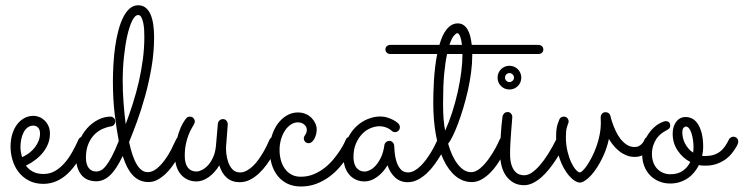

<svg xmlns="http://www.w3.org/2000/svg" viewBox="-20 -674 2785 719"><path d="M77.1 -53.7Q87.4 -39.6 103.5 -31Q119.6 -22.5 143.1 -22.5Q167 -22.5 186.5 -33.9Q206.1 -45.4 222.2 -64Q238.3 -82.5 251 -105.5Q263.7 -128.4 273.9 -151.4Q276.4 -156.7 280.8 -159.4Q285.2 -162.1 290.5 -162.1Q298.8 -162.1 304 -156.2Q309.1 -150.4 309.1 -143.6Q309.1 -141.1 308.6 -139.4Q308.1 -137.7 307.1 -135.7Q273.4 -61.5 233.6 -23.9Q193.8 13.7 143.6 14.6Q111.3 14.6 87.9 2.2Q64.5 -10.3 49.3 -30Q34.2 -49.8 26.9 -74.7Q19.5 -99.6 19.5 -124.5Q19.5 -149.4 25.6 -170.4Q31.7 -191.4 43.2 -207Q54.7 -222.7 70.6 -231.4Q86.4 -240.2 105.5 -240.2Q116.7 -240.2 127.7 -235.6Q138.7 -231 147.5 -222.4Q156.2 -213.9 161.6 -201.7Q167 -189.5 167 -173.8Q167 -153.8 160.2 -136.2Q153.3 -118.7 141.4 -103.5Q129.4 -88.4 112.8 -75.7Q96.2 -63 77.1 -53.7ZM62.5 -85.4Q77.6 -91.8 90.1 -101.6Q102.5 -111.3 111.3 -123Q120.1 -134.8 125 -147.7Q129.9 -160.6 129.9 -173.8Q129.9 -188.5 122.6 -196Q115.2 -203.6 105.5 -203.6Q92.3 -203.6 83 -196.3Q73.7 -189 67.9 -177.2Q62 -165.5 59.3 -151.1Q56.6 -136.7 56.6 -122.6Q56.6 -113.8 58.3 -104Q60.1 -94.2 62.5 -85.4Z M463.4 -142.1Q487.3 -29.3 532.7 -29.3Q550.3 -29.3 566.4 -42.2Q582.5 -55.2 596.4 -74Q610.4 -92.8 621.1 -113.8Q631.8 -134.8 638.7 -150.4Q643.6 -162.1 655.8 -162.1Q663.6 -162.1 668.9 -156.2Q674.3 -150.4 674.3 -143.6Q674.3 -139.6 672.9 -136.7Q669.4 -128.4 662.8 -114.5Q656.2 -100.6 646.7 -84.7Q637.2 -68.8 625.5 -52.2Q613.8 -35.6 599.6 -22.5Q585.4 -9.3 569.6 -0.7Q553.7 7.8 536.1 7.8Q503.4 7.8 480 -14.9Q456.5 -37.6 439.5 -89.8Q416 -40 392.1 -17.6Q368.2 4.9 340.3 4.9Q325.7 4.9 312 0.2Q298.3 -4.4 288.1 -15.1Q277.8 -25.9 271.5 -42.7Q265.1 -59.6 265.1 -84Q265.1 -117.7 276.9 -146Q288.6 -174.3 307.1 -194.6Q325.7 -214.8 348.4 -226.1Q371.1 -237.3 393.6 -237.3Q400.9 -237.3 406.2 -232.2Q411.6 -227.1 411.6 -219.2Q411.6 -212.4 407.2 -207Q402.8 -201.7 395.5 -200.7Q380.9 -198.7 364.3 -191.4Q347.7 -184.1 333.7 -170.2Q319.8 -156.2 310.8 -134.8Q301.8 -113.3 301.8 -83.5Q301.8 -59.1 311.8 -45.4Q321.8 -31.7 340.8 -31.7Q348.6 -31.7 357.4 -35.9Q366.2 -40 376.2 -52.2Q386.2 -64.5 398.2 -86.9Q410.2 -109.4 424.8 -146Q416.5 -189 409.7 -245.1Q402.8 -301.3 402.8 -370.6Q402.8 -400.9 404.8 -433.8Q406.7 -466.8 411.1 -498.3Q415.5 -529.8 422.9 -558.1Q430.2 -586.4 440.7 -607.9Q451.2 -629.4 465.3 -641.8Q479.5 -654.3 497.6 -654.3Q513.7 -654.3 524.9 -645.5Q536.1 -636.7 543.2 -621.1Q550.3 -605.5 553.7 -583.5Q557.1 -561.5 557.1 -535.2Q557.1 -478.5 547.4 -421.9Q537.6 -365.2 523.2 -313.5Q508.8 -261.7 492.7 -217.8Q476.6 -173.8 463.4 -142.1ZM520.5 -535.6Q520.5 -547.9 519.8 -562Q519 -576.2 516.4 -588.6Q513.7 -601.1 509.3 -609.4Q504.9 -617.7 497.6 -617.7Q485.4 -617.7 474.9 -596.2Q464.4 -574.7 456.5 -539.8Q448.7 -504.9 444.1 -460.7Q439.5 -416.5 439.5 -371.6Q439.5 -328.6 442.9 -285.6Q446.3 -242.7 450.7 -209Q464.8 -246.6 477.5 -286.4Q490.2 -326.2 499.8 -367.7Q509.3 -409.2 514.9 -451.4Q520.5 -493.7 520.5 -535.6Z M801.3 -54.7Q784.2 -26.9 761.5 -10.7Q738.8 5.4 715.8 5.4Q697.3 5.4 682.6 -1.5Q668 -8.3 657.2 -20.8Q646.5 -33.2 640.9 -50.8Q635.3 -68.4 635.3 -90.3Q635.3 -124.5 641.8 -150.9Q648.4 -177.2 656.2 -195.1Q664.1 -212.9 670.9 -222.2Q677.7 -231.4 677.7 -231.4Q680.2 -234.4 683.8 -235.8Q687.5 -237.3 691.4 -237.3Q699.2 -237.3 704.3 -231.7Q709.5 -226.1 709.5 -218.8Q709.5 -215.8 708.3 -212.9Q707 -210 705.6 -207Q703.1 -202.6 697.8 -193.6Q692.4 -184.6 686.5 -169.9Q680.7 -155.3 676.3 -135.5Q671.9 -115.7 671.9 -90.3Q671.9 -61.5 683.3 -46.6Q694.8 -31.7 715.8 -31.7Q724.6 -31.7 736.1 -37.4Q747.6 -43 758.5 -54.7Q769.5 -66.4 777.8 -84.5Q786.1 -102.5 788.6 -127L795.9 -210.9Q796.9 -218.3 802.2 -223.1Q807.6 -228 814.9 -228Q823.2 -228 828.1 -221.9Q833 -215.8 833 -208L826.7 -127Q825.7 -116.7 827.4 -100.1Q829.1 -83.5 834.5 -67.4Q839.8 -51.3 850.6 -39.8Q861.3 -28.3 878.9 -28.3Q891.6 -28.3 903.8 -34.9Q916 -41.5 927.2 -52.2Q938.5 -63 948 -76.4Q957.5 -89.8 965.6 -103.5Q973.6 -117.2 979.5 -129.6Q985.4 -142.1 989.3 -150.9Q991.7 -156.2 996.1 -159.2Q1000.5 -162.1 1005.9 -162.1Q1014.6 -162.1 1019.5 -156.2Q1024.4 -150.4 1024.4 -143.6Q1024.4 -139.6 1022.9 -136.2Q1021 -132.3 1015.4 -119.9Q1009.8 -107.4 1000.7 -91.6Q991.7 -75.7 979 -58.1Q966.3 -40.5 950.7 -25.6Q935.1 -10.7 916.7 -1.2Q898.4 8.3 877.4 8.3Q848.6 8.3 829.6 -8.1Q810.5 -24.4 801.3 -54.7Z M1308.6 -135.3Q1305.7 -129.9 1298.6 -115.7Q1291.5 -101.6 1279.5 -83.7Q1267.6 -65.9 1251 -46.9Q1234.4 -27.8 1212.9 -12Q1191.4 3.9 1164.8 14.2Q1138.2 24.4 1106.9 24.4Q1079.1 24.4 1057.6 14.4Q1036.1 4.4 1021 -13.9Q1005.9 -32.2 998 -57.1Q990.2 -82 990.2 -112.3Q990.2 -141.6 998.5 -167.2Q1006.8 -192.9 1021.2 -211.9Q1035.6 -231 1054.7 -241.9Q1073.7 -252.9 1095.2 -252.9Q1111.3 -252.9 1124.5 -247.3Q1137.7 -241.7 1146.7 -232.4Q1155.8 -223.1 1160.9 -211.9Q1166 -200.7 1166 -189.5Q1166 -178.7 1163.3 -169.4Q1160.6 -160.2 1156.5 -153.1Q1152.3 -146 1147 -141.8Q1141.6 -137.7 1136.2 -137.7Q1127.9 -137.7 1122.8 -143.1Q1117.7 -148.4 1117.7 -156.2Q1117.7 -160.2 1119.4 -163.1Q1121.1 -166 1123.3 -169.2Q1125.5 -172.4 1127.2 -177Q1128.9 -181.6 1128.9 -189Q1128.9 -199.2 1119.4 -207.5Q1109.9 -215.8 1095.2 -215.8Q1081.5 -215.8 1069.1 -207.5Q1056.6 -199.2 1047.4 -185.3Q1038.1 -171.4 1032.5 -152.6Q1026.9 -133.8 1026.9 -112.8Q1026.9 -92.8 1031.7 -74.7Q1036.6 -56.6 1046.4 -42.7Q1056.2 -28.8 1071 -20.5Q1085.9 -12.2 1106.4 -12.2Q1132.8 -12.2 1155.3 -21.7Q1177.7 -31.2 1196.3 -45.9Q1214.8 -60.5 1229 -77.9Q1243.2 -95.2 1253.2 -110.6Q1263.2 -126 1268.8 -137.5Q1274.4 -148.9 1275.4 -151.9Q1277.3 -156.7 1282 -159.4Q1286.6 -162.1 1292 -162.1Q1300.3 -162.1 1305.4 -156.2Q1310.5 -150.4 1310.5 -143.1Q1310.5 -140.1 1308.6 -135.3Z M1652.8 -136.2Q1650.9 -132.3 1644.8 -119.9Q1638.7 -107.4 1629.2 -91.3Q1619.6 -75.2 1606.9 -57.6Q1594.2 -40 1578.6 -25.4Q1563 -10.7 1544.9 -1.2Q1526.9 8.3 1506.8 8.3Q1478.5 8.3 1459.2 -9.8Q1439.9 -27.8 1431.2 -55.2Q1414.6 -27.3 1391.6 -11Q1368.7 5.4 1345.7 5.4Q1327.6 5.4 1313 -1.2Q1298.3 -7.8 1288.1 -19.8Q1277.8 -31.7 1272.2 -47.9Q1266.6 -64 1266.6 -83Q1266.6 -121.1 1279.5 -150.1Q1292.5 -179.2 1312.5 -198.7Q1332.5 -218.3 1356.7 -228Q1380.9 -237.8 1403.3 -237.8Q1418.5 -237.8 1431.2 -233.6Q1443.8 -229.5 1452.9 -224.6Q1461.9 -219.7 1466.8 -215.6Q1471.7 -211.4 1472.2 -210.9Q1477.5 -204.6 1477.5 -197.8Q1477.5 -190.4 1472.2 -184.8Q1466.8 -179.2 1459.5 -179.2Q1451.7 -179.2 1446.3 -184.6Q1445.3 -185.5 1441.9 -188.2Q1438.5 -190.9 1432.6 -193.8Q1426.8 -196.8 1418.7 -199Q1410.6 -201.2 1400.4 -201.2Q1385.3 -201.2 1368.2 -194.3Q1351.1 -187.5 1336.9 -173.1Q1322.8 -158.7 1313.2 -137Q1303.7 -115.2 1303.7 -85.4Q1303.7 -76.2 1305.7 -66.7Q1307.6 -57.1 1312.5 -49.3Q1317.4 -41.5 1325.7 -36.6Q1334 -31.7 1346.2 -31.7Q1355 -31.7 1366.5 -37.6Q1377.9 -43.5 1388.4 -55.7Q1398.9 -67.9 1407.5 -86.4Q1416 -105 1419.4 -130.4Q1420.4 -137.2 1425.8 -141.8Q1431.2 -146.5 1438.5 -146.5Q1445.3 -146.5 1450.4 -141.1Q1455.6 -135.7 1456.1 -128.9Q1456.5 -119.6 1458 -102.8Q1459.5 -85.9 1464.6 -69.3Q1469.7 -52.7 1480 -40.5Q1490.2 -28.3 1508.3 -28.3Q1520 -28.3 1531.5 -34.7Q1543 -41 1554 -51.5Q1564.9 -62 1575 -75.4Q1585 -88.9 1593.3 -102.5Q1601.6 -116.2 1607.9 -128.9Q1614.3 -141.6 1618.7 -150.9Q1621.1 -156.2 1625.7 -159.2Q1630.4 -162.1 1635.7 -162.1Q1644 -162.1 1649.2 -156Q1654.3 -149.9 1654.3 -143.1Q1654.3 -139.6 1652.8 -136.2Z M2014.6 -488.8Q2014.6 -481 2009.3 -476.3Q2003.9 -471.7 1996.1 -471.7H1748.5V-466.3Q1748.5 -436.5 1744.1 -402.8Q1739.7 -369.1 1732.2 -335.7Q1724.6 -302.2 1715.1 -270.5Q1705.6 -238.8 1695.6 -211.9Q1685.5 -185.1 1675.8 -165.3Q1666 -145.5 1658.2 -135.7Q1664.6 -113.3 1673.3 -94Q1682.1 -74.7 1693.1 -60.3Q1704.1 -45.9 1716.8 -37.6Q1729.5 -29.3 1744.1 -29.3Q1761.2 -29.3 1778.1 -43.7Q1794.9 -58.1 1809.3 -77.9Q1823.7 -97.7 1834.7 -117.9Q1845.7 -138.2 1850.6 -150.4Q1855.5 -162.1 1867.7 -162.1Q1876 -162.1 1881.1 -156.2Q1886.2 -150.4 1886.2 -143.6Q1886.2 -140.1 1884.8 -136.7Q1883.3 -133.3 1877.7 -121.1Q1872.1 -108.9 1863 -92.8Q1854 -76.7 1842 -58.8Q1830.1 -41 1815.2 -26.4Q1800.3 -11.7 1783.2 -2Q1766.1 7.8 1747.1 7.8Q1713.4 7.8 1686.5 -14.2Q1659.7 -36.1 1640.9 -75.7Q1622.1 -115.2 1612.3 -169.4Q1602.5 -223.6 1602.5 -288.1Q1602.5 -304.2 1603 -325.9Q1603.5 -347.7 1605 -371.8Q1606.4 -396 1609.4 -421.6Q1612.3 -447.3 1617.2 -471.7H1441.9Q1434.1 -471.7 1428.7 -476.3Q1423.3 -481 1423.3 -488.8Q1423.3 -496.6 1428.7 -501.2Q1434.1 -505.9 1441.9 -505.9H1625.5Q1630.4 -523.4 1637 -538.1Q1643.6 -552.7 1652.1 -563.5Q1660.6 -574.2 1671.1 -580.3Q1681.6 -586.4 1694.3 -586.4Q1706.5 -586.4 1715.6 -580.3Q1724.6 -574.2 1731 -563.5Q1737.3 -552.7 1741 -538.1Q1744.6 -523.4 1746.6 -505.9H1996.1Q2003.9 -505.9 2009.3 -501.2Q2014.6 -496.6 2014.6 -488.8ZM1647 -184.6Q1661.6 -216.8 1673.6 -254.2Q1685.5 -291.5 1694.1 -329.6Q1702.6 -367.7 1707.3 -404.3Q1711.9 -440.9 1711.9 -471.7H1654.3Q1647.5 -441.4 1643.3 -396.7Q1639.2 -352.1 1639.2 -288.1Q1639.2 -252.4 1641.1 -228.3Q1643.1 -204.1 1647 -184.6ZM1692.4 -549.8Q1688 -549.8 1679.7 -540.3Q1671.4 -530.8 1663.1 -505.9H1710Q1707.5 -526.4 1702.9 -538.1Q1698.2 -549.8 1692.4 -549.8ZM1654.8 -149.4V-148.9Z M1932.1 -383.3Q1932.1 -364.7 1919.2 -351.8Q1906.2 -338.9 1887.7 -338.9Q1869.1 -338.9 1856.2 -351.8Q1843.3 -364.7 1843.3 -383.3Q1843.3 -392.6 1846.7 -400.6Q1850.1 -408.7 1856.2 -414.8Q1862.3 -420.9 1870.4 -424.3Q1878.4 -427.7 1887.7 -427.7Q1897 -427.7 1905 -424.3Q1913.1 -420.9 1919.2 -414.8Q1925.3 -408.7 1928.7 -400.6Q1932.1 -392.6 1932.1 -383.3ZM1853 -97.2Q1853 -167.5 1861.8 -237.3Q1862.8 -244.1 1867.9 -249.3Q1873 -254.4 1881.3 -254.4Q1888.7 -254.4 1893.6 -248.8Q1898.4 -243.2 1898.4 -235.8Q1898.4 -232.9 1897.2 -218.3Q1896 -203.6 1894.3 -183.3Q1892.6 -163.1 1891.4 -140.4Q1890.1 -117.7 1890.1 -98.6Q1890.1 -72.8 1895.3 -56.9Q1900.4 -41 1908.4 -32.2Q1916.5 -23.4 1925.5 -20.5Q1934.6 -17.6 1942.9 -17.6Q1956.5 -17.6 1971.2 -27.3Q1985.8 -37.1 2001.2 -54.7Q2016.6 -72.3 2032.2 -96.9Q2047.9 -121.6 2063 -151.9Q2065.4 -156.7 2069.8 -159.4Q2074.2 -162.1 2079.6 -162.1Q2087.4 -162.1 2092.5 -156.2Q2097.7 -150.4 2097.7 -143.6Q2097.7 -138.7 2095.7 -135.3Q2089.8 -124 2081.1 -107.9Q2072.3 -91.8 2061 -74.7Q2049.8 -57.6 2036.4 -40.8Q2022.9 -23.9 2007.8 -10.5Q1992.7 2.9 1976.1 11.2Q1959.5 19.5 1942.4 19.5Q1920.4 19.5 1903.8 10.3Q1887.2 1 1875.7 -14.6Q1864.3 -30.3 1858.6 -51.5Q1853 -72.8 1853 -97.2ZM1904.8 -383.3Q1904.8 -390.1 1899.7 -395.3Q1894.5 -400.4 1887.7 -400.4Q1880.9 -400.4 1876 -395.3Q1871.1 -390.1 1871.1 -383.3Q1871.1 -376.5 1876 -371.6Q1880.9 -366.7 1887.7 -366.7Q1894.5 -366.7 1899.7 -371.6Q1904.8 -376.5 1904.8 -383.3Z M2260.3 -153.8Q2252.9 -119.6 2239.3 -90.1Q2225.6 -60.5 2210.2 -38.6Q2194.8 -16.6 2179.2 -3.9Q2163.6 8.8 2152.3 9.8Q2139.6 9.8 2124.3 -2.9Q2108.9 -15.6 2095 -38.3Q2081.1 -61 2071.8 -92.3Q2062.5 -123.5 2062.5 -160.2Q2062.5 -192.4 2068.1 -209Q2073.7 -225.6 2075.2 -228Q2077.6 -232.4 2081.8 -234.9Q2085.9 -237.3 2091.3 -237.3Q2099.6 -237.3 2104.5 -231.7Q2109.4 -226.1 2109.4 -219.2Q2109.4 -214.4 2107.4 -210.9Q2106.9 -210 2103 -197.8Q2099.1 -185.5 2099.1 -161.1Q2099.1 -132.3 2105 -107.9Q2110.8 -83.5 2119.1 -65.9Q2127.4 -48.3 2136.5 -38.3Q2145.5 -28.3 2151.4 -28.3Q2155.3 -28.3 2162.8 -35.6Q2170.4 -43 2179 -55.7Q2187.5 -68.4 2196.5 -85.9Q2205.6 -103.5 2213.1 -124.3Q2220.7 -145 2225.3 -168.2Q2230 -191.4 2230 -215.3Q2230 -220.2 2229.7 -224.9Q2229.5 -229.5 2229.5 -234.4Q2229.5 -242.7 2234.6 -248.3Q2239.7 -253.9 2248 -253.9Q2254.4 -253.9 2259.5 -250Q2264.6 -246.1 2266.1 -239.3Q2266.1 -239.7 2268.1 -231.4Q2270 -223.1 2274.7 -210.2Q2279.3 -197.3 2286.4 -182.1Q2293.5 -167 2303.5 -154.1Q2313.5 -141.1 2326.7 -132.3Q2339.8 -123.5 2356.9 -123.5Q2366.2 -123.5 2373 -127.4Q2379.9 -131.3 2384.3 -136.2Q2388.7 -141.1 2390.9 -145.5Q2393.1 -149.9 2393.1 -150.4Q2395 -155.8 2399.7 -158.9Q2404.3 -162.1 2410.2 -162.1Q2418 -162.1 2423.3 -156.5Q2428.7 -150.9 2428.7 -143.6Q2428.7 -140.1 2427.2 -136.7Q2424.3 -129.9 2418.7 -121.1Q2413.1 -112.3 2404.3 -104.5Q2395.5 -96.7 2383.5 -91.6Q2371.6 -86.4 2356.9 -86.4Q2339.8 -86.4 2325.2 -92.5Q2310.5 -98.6 2298.6 -108.2Q2286.6 -117.7 2276.9 -129.6Q2267.1 -141.6 2260.3 -153.8Z M2618.7 -53.7Q2606.4 -53.7 2597.2 -55.7Q2589.8 -41 2579.6 -28.6Q2569.3 -16.1 2555.9 -6.8Q2542.5 2.4 2525.9 7.8Q2509.3 13.2 2489.7 13.2Q2466.8 13.2 2447.8 5.1Q2428.7 -2.9 2414.6 -17.3Q2400.4 -31.7 2392.6 -52Q2384.8 -72.3 2384.8 -96.7Q2384.8 -127.9 2396 -151.1Q2407.2 -174.3 2421.9 -189.7Q2436.5 -205.1 2451.2 -212.6Q2465.8 -220.2 2473.1 -220.2Q2481.4 -220.2 2485.6 -215.8Q2489.7 -211.4 2489.7 -204.1Q2489.7 -195.8 2484.6 -191.7Q2479.5 -187.5 2471.7 -183.6Q2463.9 -179.7 2455.1 -172.6Q2446.3 -165.5 2438.7 -154.8Q2431.2 -144 2426.3 -129.4Q2421.4 -114.7 2421.4 -96.7Q2421.4 -80.6 2426.3 -66.7Q2431.2 -52.7 2440.4 -42.7Q2449.7 -32.7 2462.4 -27.1Q2475.1 -21.5 2490.7 -21.5Q2518.6 -21.5 2536.9 -34.4Q2555.2 -47.4 2564.9 -67.4Q2536.1 -82.5 2517.6 -110.4Q2499 -138.2 2499 -172.9Q2499 -200.7 2512.5 -218.3Q2525.9 -235.8 2547.9 -235.8Q2561 -235.8 2572.8 -229.5Q2584.5 -223.1 2593.5 -209.5Q2602.5 -195.8 2607.9 -174.3Q2613.3 -152.8 2613.3 -123Q2613.3 -107.4 2609.4 -90.3Q2612.3 -89.8 2615.2 -89.8Q2618.2 -89.8 2621.6 -89.8Q2638.2 -89.8 2651.4 -93.8Q2664.6 -97.7 2675.3 -105.5Q2686 -113.3 2694.6 -125.5Q2703.1 -137.7 2710.9 -153.8Q2712.4 -156.7 2717.3 -159.4Q2722.2 -162.1 2727.1 -162.1Q2733.4 -162.1 2739 -157Q2744.6 -151.9 2744.6 -143.6Q2744.6 -139.6 2742.7 -135Q2740.7 -130.4 2738.8 -126.5Q2730.5 -111.8 2719.5 -98.4Q2708.5 -85 2693.6 -75Q2678.7 -64.9 2660.2 -59.1Q2641.6 -53.2 2618.7 -53.7ZM2535.2 -176.8Q2535.2 -167.5 2537.6 -157.2Q2540 -147 2545.2 -137Q2550.3 -127 2557.9 -117.9Q2565.4 -108.9 2575.7 -102.5Q2577.1 -112.8 2577.1 -122.6Q2577.1 -135.7 2575.2 -149.4Q2573.2 -163.1 2569.6 -174.6Q2565.9 -186 2560.5 -193.1Q2555.2 -200.2 2547.9 -200.2Q2544.9 -200.2 2540 -195.8Q2535.2 -191.4 2535.2 -176.8Z"/></svg>

Font: Sacramento
Style: Regular
Weight: 400
Designer: Astigmatic (AOETI)
Foundry: Astigmatic (AOETI)
Version: Version 1.000